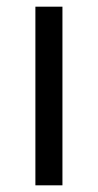

<svg xmlns="http://www.w3.org/2000/svg" viewBox="-20 -555 293 575"><path d="M86 -535V0H167V-535Z"/></svg>

Font: OpenSansMMV
Style: Regular
Weight: 400
Designer: Steve Matteson
Foundry: Ascender Corporation
Version: Version 4.000